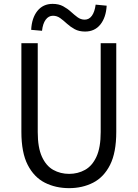

<svg xmlns="http://www.w3.org/2000/svg" viewBox="-20 -953 707 986"><path d="M335 13.2Q265.6 13.2 210.2 -14.9Q154.8 -43 122.3 -106.2Q89.8 -169.4 89.8 -275.9V-731H173.8V-274.9Q173.8 -195.3 195.3 -148.2Q216.8 -101.1 253.4 -80.6Q290 -60.1 335 -60.1Q379.9 -60.1 416.7 -80.6Q453.6 -101.1 475.3 -148.2Q497.1 -195.3 497.1 -274.9V-731H577.1V-275.9Q577.1 -169.4 545.2 -106.2Q513.2 -43 458.3 -14.9Q403.3 13.2 335 13.2ZM417 -791Q385.7 -791 363.5 -803.2Q341.3 -815.4 323.7 -831.5Q306.2 -847.7 289.3 -859.9Q272.5 -872.1 252 -872.1Q229.5 -872.1 214.6 -851.8Q199.7 -831.5 195.8 -794.9L140.1 -799.8Q143.1 -860.8 172.1 -897Q201.2 -933.1 250 -933.1Q281.7 -933.1 304.2 -920.9Q326.7 -908.7 344.2 -892.6Q361.8 -876.5 378.4 -864.3Q395 -852.1 415 -852.1Q437.5 -852.1 451.9 -872.1Q466.3 -892.1 471.2 -929.2L527.8 -923.8Q524.4 -863.3 495.4 -827.1Q466.3 -791 417 -791Z"/></svg>

Font: Shanggu Mono N
Style: Regular
Weight: 350
Designer: GuiWonder
Version: Version 1.021